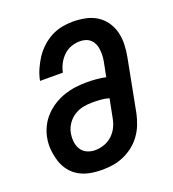

<svg xmlns="http://www.w3.org/2000/svg" viewBox="-128 -781 805 892"><g transform="rotate(-20 275.0 -335.0)"><path d="M226 12Q195 12 166 6.5Q137 1 112.5 -13Q88 -27 70.5 -49.5Q53 -72 44.5 -99.5Q36 -127 33 -156.5Q30 -186 36 -217Q41 -244 54 -270Q67 -296 87.5 -317.5Q108 -339 133.5 -354.5Q159 -370 186 -379Q213 -388 241 -391.5Q269 -395 296 -395Q320 -395 343.5 -393Q367 -391 390 -386L404 -457Q407 -472 407.5 -487Q408 -502 406.5 -516.5Q405 -531 399.5 -544Q394 -557 384 -566.5Q374 -576 360.5 -580.5Q347 -585 331 -585Q310 -585 288.5 -577.5Q267 -570 250 -553.5Q233 -537 222.5 -516.5Q212 -496 208 -475H95Q100 -502 111.5 -528.5Q123 -555 138.5 -579Q154 -603 176 -623.5Q198 -644 223.5 -657.5Q249 -671 276.5 -676.5Q304 -682 331 -682Q362 -682 392.5 -676Q423 -670 448 -654.5Q473 -639 490 -615Q507 -591 514.5 -562Q522 -533 521 -501.5Q520 -470 514 -439L464 -179Q458 -152 448 -126.5Q438 -101 421 -77.5Q404 -54 381.5 -36.5Q359 -19 332.5 -7.5Q306 4 279 8Q252 12 226 12ZM227 -85Q248 -85 270.5 -92.5Q293 -100 311 -116.5Q329 -133 339 -154Q349 -175 353 -197L371 -289Q351 -295 330 -296.5Q309 -298 288 -298Q266 -298 243 -293.5Q220 -289 199.5 -276Q179 -263 165 -242.5Q151 -222 147 -200Q143 -179 145 -157.5Q147 -136 157.5 -119Q168 -102 186.5 -93.5Q205 -85 227 -85Z"/></g></svg>

Font: Lode
Style: Bold Italic
Weight: 700
Italic angle: -11°
Monospace: yes
Designer: Belleve Invis
Foundry: Belleve Invis
Version: Version 29.2.0; ttfautohint (v1.8.3)